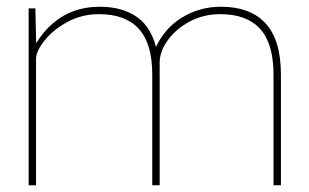

<svg xmlns="http://www.w3.org/2000/svg" viewBox="-20 -550 917 570"><path d="M65 -525H85L88 -393L73 -396Q97 -443 128 -472.5Q159 -502 196 -516Q233 -530 276 -530Q344 -530 388 -498.5Q432 -467 447 -395L435 -389L441 -406Q467 -465 519.5 -497.5Q572 -530 636 -530Q723 -530 768.5 -480.5Q814 -431 814 -328V0H792V-328Q792 -421 752 -464.5Q712 -508 634 -508Q584 -508 543 -486Q502 -464 478 -430.5Q454 -397 454 -364V0H432V-328Q432 -421 392 -464.5Q352 -508 274 -508Q223 -508 180.5 -485Q138 -462 112.5 -430Q87 -398 87 -376V0H65Z"/></svg>

Font: Easer Grotesk Variable
Style: Regular
Weight: 400
Designer: Boardeaser, Bonnie Shaver-Troup, Thomas Jockin
Foundry: Lexend
Version: Version 1.001;Glyphs 3.1.2 (3151)